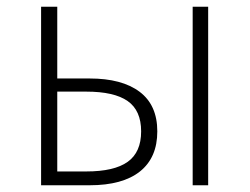

<svg xmlns="http://www.w3.org/2000/svg" viewBox="-20 -550 741 570"><path d="M102 -530H150V-317H246Q342 -317 394.5 -277.5Q447 -238 447 -160Q447 -82 395.5 -41Q344 0 246 0H102ZM399 -160Q399 -222 359 -250Q319 -278 236 -278H150V-41H236Q319 -41 359 -69.5Q399 -98 399 -160ZM552 -530H598V0H552Z"/></svg>

Font: Merged Yaku Han JP ExtraLight
Style: Regular
Weight: 250
Designer: Ryoko NISHIZUKA 西塚涼子 (kana, bopomofo & ideographs); Paul D. Hunt (Latin, Greek & Cyrillic); Sandoll Communications 산돌커뮤니
Foundry: Adobe
Version: Version 2.004